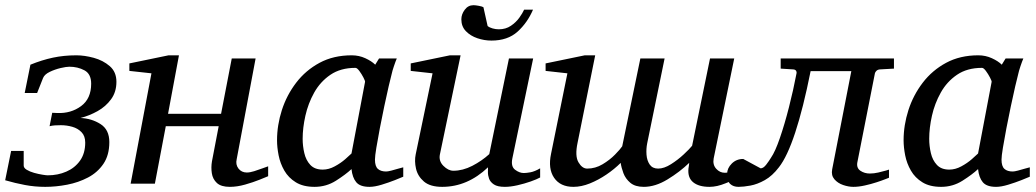

<svg xmlns="http://www.w3.org/2000/svg" viewBox="-36 -707 3987 739"><path d="M138.2 12.2Q98.1 12.2 60.3 5.1Q22.5 -2 -16.1 -13.2L6.8 -126H55.2V-69.8Q55.2 -60.5 66.9 -53.5Q78.6 -46.4 95.2 -41.7Q111.8 -37.1 126.7 -34.7Q141.6 -32.2 147.9 -32.2Q186.5 -32.2 219.2 -46.4Q252 -60.5 272 -88.6Q292 -116.7 292 -158.2Q292 -183.6 277.8 -198.2Q263.7 -212.9 242.2 -219Q220.7 -225.1 198.2 -225.1Q186 -225.1 175 -224.4Q164.1 -223.6 154.8 -221.2L165 -272.9L185.1 -272Q237.3 -270 276.1 -298.6Q314.9 -327.1 314.9 -384.8Q314.9 -422.4 289.1 -436.3Q263.2 -450.2 231 -450.2Q219.2 -450.2 197.3 -445.1Q175.3 -439.9 155.5 -430.4Q135.7 -420.9 129.9 -407.2L106.9 -349.1H59.1L81.1 -458Q125.5 -476.1 167.7 -485.1Q210 -494.1 257.8 -494.1Q289.1 -494.1 325 -484.4Q360.8 -474.6 386.5 -452.4Q412.1 -430.2 412.1 -392.1Q412.1 -353 391.6 -325Q371.1 -296.9 339.6 -279.3Q308.1 -261.7 273.9 -252.9Q316.9 -251 350.8 -229.5Q384.8 -208 384.8 -160.2Q384.8 -109.9 362.1 -76.4Q339.4 -43 302.5 -23.7Q265.6 -4.4 222.4 3.9Q179.2 12.2 138.2 12.2Z M996.1 -28.8Q988.3 -25.4 963.4 -15.4Q938.5 -5.4 907.5 3.4Q876.5 12.2 848.6 12.2Q814.9 12.2 798.8 -2.7Q782.7 -17.6 779.3 -40.3Q775.9 -63 779.8 -85.9L805.7 -221.2H602.1L560.1 0H466.8L546.9 -424.8L461.9 -434.1V-462.9L612.8 -494.1H652.8L610.8 -269H814.9L856 -481.9H947.8L875 -94.2Q870.1 -73.7 881.8 -58.3Q893.6 -43 914.1 -43Q925.8 -43 942.4 -48.1Q959 -53.2 974.4 -59.1Q989.7 -64.9 996.1 -66.9Z M1174.8 12.2Q1130.9 12.2 1102.5 -5.4Q1074.2 -22.9 1058.3 -50.5Q1042.5 -78.1 1036.4 -109.1Q1030.3 -140.1 1030.3 -167Q1030.3 -225.1 1048.8 -283Q1067.4 -340.8 1104 -388.7Q1140.6 -436.5 1194.1 -465.3Q1247.6 -494.1 1317.9 -494.1Q1345.7 -494.1 1370.1 -482.9Q1394.5 -471.7 1408.2 -458L1422.9 -481.9H1491.2Q1486.3 -470.7 1480 -451.7Q1473.6 -432.6 1472.2 -424.8Q1467.8 -409.2 1460 -375Q1452.1 -340.8 1443.1 -298.1Q1434.1 -255.4 1426 -213.4Q1418 -171.4 1412.6 -138.7Q1407.2 -106 1407.2 -92.8Q1407.2 -66.9 1418.5 -56.9Q1429.7 -46.9 1450.2 -46.9Q1457 -46.9 1470.7 -50.5Q1484.4 -54.2 1497.8 -58.1Q1511.2 -62 1516.1 -63V-26.9Q1508.3 -23.4 1484.4 -13.9Q1460.4 -4.4 1433.1 3.9Q1405.8 12.2 1386.2 12.2Q1350.1 12.2 1335.2 -5.6Q1320.3 -23.4 1316.9 -56.2Q1294.4 -35.2 1257.1 -11.5Q1219.7 12.2 1174.8 12.2ZM1206.1 -54.2Q1229.5 -54.2 1252.4 -66.7Q1275.4 -79.1 1292.7 -94.2Q1310.1 -109.4 1316.9 -116.2L1369.1 -392.1Q1369.6 -395.5 1362.8 -408.7Q1356 -421.9 1347.2 -433.8Q1338.4 -445.8 1332 -445.8Q1274.9 -445.8 1235.8 -419.2Q1196.8 -392.6 1173.3 -350.6Q1149.9 -308.6 1139.4 -261.5Q1128.9 -214.4 1128.9 -172.9Q1128.9 -145 1135.3 -117.7Q1141.6 -90.3 1158.4 -72.3Q1175.3 -54.2 1206.1 -54.2Z M2043 -23.9Q2030.8 -17.1 2006.6 -8.5Q1982.4 0 1955.6 6.1Q1928.7 12.2 1907.2 12.2Q1878.9 12.2 1865 2.9Q1851.1 -6.3 1846.4 -19.3Q1841.8 -32.2 1842 -44.7Q1842.3 -57.1 1842.3 -63Q1763.2 12.2 1666 12.2Q1619.6 12.2 1595.7 -8.3Q1571.8 -28.8 1565.2 -57.9Q1558.6 -86.9 1564 -112.8L1628.9 -424.8L1544.9 -434.1V-462.9L1695.8 -494.1H1736.8L1657.2 -112.8Q1651.9 -87.4 1670.7 -68.6Q1689.5 -49.8 1709 -49.8Q1745.1 -49.8 1782 -68.8Q1818.8 -87.9 1847.2 -113.8L1922.9 -481.9H2016.1L1936 -97.2Q1929.7 -66.4 1946.5 -53.7Q1963.4 -41 1980 -41Q1989.7 -41 2005.9 -43.9Q2022 -46.9 2043 -59.1ZM2015.6 -669.9Q1994.1 -619.6 1956.1 -585.2Q1918 -550.8 1855.5 -550.8Q1828.1 -550.8 1801.5 -559.8Q1774.9 -568.8 1757.3 -586.9Q1739.7 -605 1739.7 -632.8Q1739.7 -651.9 1752.7 -669.4Q1765.6 -687 1786.6 -687Q1793.5 -687 1806.9 -684.6Q1820.3 -682.1 1824.7 -679.2L1840.8 -606.9Q1847.7 -601.1 1859.6 -597.7Q1871.6 -594.2 1883.8 -594.2Q1910.6 -594.2 1930.4 -607.7Q1950.2 -621.1 1962.9 -638.9Q1975.6 -656.7 1981.4 -669.9Z M2170.9 12.2Q2120.6 12.2 2096.7 -22.7Q2072.8 -57.6 2085 -115.2L2147.9 -424.8L2064 -434.1V-462.9L2214.8 -494.1H2254.9L2187 -157.2Q2176.3 -106.9 2190.4 -82.5Q2204.6 -58.1 2224.1 -58.1Q2255.4 -58.1 2283.2 -74.7Q2311 -91.3 2331.3 -112.1Q2351.6 -132.8 2358.9 -144L2428.7 -481.9H2522L2455.1 -155.8Q2450.7 -134.3 2452.4 -111.6Q2454.1 -88.9 2464.8 -73.5Q2475.6 -58.1 2497.1 -58.1Q2520 -58.1 2546.6 -75Q2573.2 -91.8 2595.7 -112.8Q2618.2 -133.8 2627.9 -146L2696.8 -481.9H2790L2710.9 -97.2Q2706.5 -73.2 2720.5 -57.6Q2734.4 -42 2753.9 -42Q2766.1 -42 2781.7 -47.9Q2797.4 -53.7 2816.9 -60.1V-25.9Q2790.5 -15.6 2757.1 -1.7Q2723.6 12.2 2694.8 12.2Q2653.8 12.2 2632.1 -5.4Q2610.4 -22.9 2613.8 -58.1Q2614.7 -63.5 2615.5 -69.1Q2616.2 -74.7 2616.7 -80.1Q2580.1 -44.9 2533.2 -16.4Q2486.3 12.2 2441.9 12.2Q2408.7 12.2 2390.1 -3.4Q2371.6 -19 2363.5 -40.5Q2355.5 -62 2353 -80.1Q2329.1 -56.2 2298.1 -35.2Q2267.1 -14.2 2234.4 -1Q2201.7 12.2 2170.9 12.2Z M2806.6 12.2Q2786.6 12.2 2774.7 1.2Q2762.7 -9.8 2762.7 -38.1Q2762.7 -59.6 2780.5 -77.4Q2798.3 -95.2 2824.7 -95.2L2891.6 -59.1Q2902.3 -59.1 2913.3 -73.5Q2924.3 -87.9 2931.6 -100.1Q2947.8 -123.5 2965.8 -176Q2983.9 -228.5 3000.7 -294.4Q3017.6 -360.4 3029.8 -424.8Q3031.2 -429.7 3028.1 -434.6Q3024.9 -439.5 3016.6 -439.9L2968.8 -442.9V-481.9H3404.8V-442.9L3351.6 -439.9Q3342.8 -439.5 3337.6 -434.6Q3332.5 -429.7 3331.5 -424.8L3263.7 -81.1Q3260.3 -60.1 3275.9 -49.6Q3291.5 -39.1 3312 -39.1Q3327.6 -39.1 3344.7 -43Q3361.8 -46.9 3373.8 -50.5Q3385.7 -54.2 3385.7 -54.2V-22.9Q3385.7 -22.9 3372.3 -17.6Q3358.9 -12.2 3337.9 -5.4Q3316.9 1.5 3293 6.8Q3269 12.2 3248.5 12.2Q3230 12.2 3209.2 5.1Q3188.5 -2 3175.5 -17.1Q3162.6 -32.2 3167 -55.2L3240.7 -433.1H3084Q3026.4 -145 2961.9 -63Q2936.5 -29.8 2907.7 -13.7Q2878.9 2.4 2852.3 7.3Q2825.7 12.2 2806.6 12.2Z M3586.4 12.2Q3542.5 12.2 3514.2 -5.4Q3485.8 -22.9 3470 -50.5Q3454.1 -78.1 3448 -109.1Q3441.9 -140.1 3441.9 -167Q3441.9 -225.1 3460.4 -283Q3479 -340.8 3515.6 -388.7Q3552.2 -436.5 3605.7 -465.3Q3659.2 -494.1 3729.5 -494.1Q3757.3 -494.1 3781.7 -482.9Q3806.2 -471.7 3819.8 -458L3834.5 -481.9H3902.8Q3897.9 -470.7 3891.6 -451.7Q3885.3 -432.6 3883.8 -424.8Q3879.4 -409.2 3871.6 -375Q3863.8 -340.8 3854.7 -298.1Q3845.7 -255.4 3837.6 -213.4Q3829.6 -171.4 3824.2 -138.7Q3818.8 -106 3818.8 -92.8Q3818.8 -66.9 3830.1 -56.9Q3841.3 -46.9 3861.8 -46.9Q3868.7 -46.9 3882.3 -50.5Q3896 -54.2 3909.4 -58.1Q3922.9 -62 3927.7 -63V-26.9Q3919.9 -23.4 3896 -13.9Q3872.1 -4.4 3844.7 3.9Q3817.4 12.2 3797.9 12.2Q3761.7 12.2 3746.8 -5.6Q3731.9 -23.4 3728.5 -56.2Q3706.1 -35.2 3668.7 -11.5Q3631.3 12.2 3586.4 12.2ZM3617.7 -54.2Q3641.1 -54.2 3664.1 -66.7Q3687 -79.1 3704.3 -94.2Q3721.7 -109.4 3728.5 -116.2L3780.8 -392.1Q3781.2 -395.5 3774.4 -408.7Q3767.6 -421.9 3758.8 -433.8Q3750 -445.8 3743.7 -445.8Q3686.5 -445.8 3647.5 -419.2Q3608.4 -392.6 3585 -350.6Q3561.5 -308.6 3551 -261.5Q3540.5 -214.4 3540.5 -172.9Q3540.5 -145 3546.9 -117.7Q3553.2 -90.3 3570.1 -72.3Q3586.9 -54.2 3617.7 -54.2Z"/></svg>

Font: Charis
Style: Italic
Weight: 400
Italic angle: -11°
Designer: Walt Agee, Miriam Martin, Annie Olsen, Victor Gaultney, Lorna Priest, Alan Ward, Bob Hallissy, Martin Hosken, Sharon Cor
Foundry: SIL Global
Version: Version 7.000